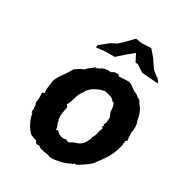

<svg xmlns="http://www.w3.org/2000/svg" viewBox="-180 -871 940 1008"><g transform="rotate(30 290.0 -367.0)"><path d="M64 -255C68 -240 68 -220 63 -198C66 -190 72 -179 68 -168C74 -164 67 -153 69 -150C70 -136 70 -135 74 -143C81 -100 101 -64 127 -38C141 -32 152 -27 164 -25C172 -7 174 -9 192 -10C210 7 216 0 231 6C243 8 258 8 265 14C278 15 280 16 287 16C329 10 362 3 388 -14C390 -5 390 -15 400 -21C409 -16 421 -26 436 -35C464 -54 488 -70 497 -90C537 -137 559 -184 570 -235C568 -231 571 -246 567 -238C571 -246 570 -245 573 -252C568 -248 568 -258 570 -255L580 -264C579 -275 580 -269 576 -285C581 -296 571 -304 579 -325C581 -345 579 -369 573 -376C569 -409 557 -442 538 -461C529 -473 532 -481 513 -486C507 -492 502 -499 484 -505C468 -510 460 -528 434 -535C418 -537 392 -533 368 -533C373 -540 363 -545 354 -541C346 -544 327 -536 326 -531C294 -536 272 -528 258 -513C260 -521 247 -514 247 -507C240 -516 247 -509 244 -516C232 -501 208 -491 198 -475C173 -465 167 -460 147 -446C133 -420 117 -397 102 -377C96 -367 88 -353 83 -338C82 -313 73 -291 79 -263C73 -262 68 -258 64 -255ZM428 -276 434 -269 427 -262C433 -257 436 -254 433 -248C421 -228 429 -214 410 -187C411 -171 398 -160 399 -156C383 -128 370 -124 337 -113C321 -101 310 -98 299 -109C281 -100 254 -110 243 -122C245 -128 232 -129 226 -124C228 -147 213 -157 215 -170C203 -195 213 -229 218 -256C219 -249 217 -263 213 -264L209 -269C221 -293 228 -314 232 -332C235 -338 241 -356 254 -370C258 -385 263 -384 278 -400C278 -400 297 -414 305 -416C326 -427 327 -423 345 -430C376 -424 399 -422 410 -399C406 -400 409 -401 414 -404C428 -382 425 -371 427 -354C430 -334 441 -326 438 -317C435 -303 442 -289 428 -276ZM563 -614 547 -632 544 -631 514 -656 482 -703 484 -702 445 -747 390 -744 351 -750 309 -706 278 -678 246 -662 193 -619 191 -605 249 -611H302C330 -637 358 -661 388 -685L412 -639H426L468 -611L568 -603Z"/></g></svg>

Font: Asimov Print
Style: DIt
Weight: 250
Width: 0
Designer: Google
Version: Version 2.000980: 2014